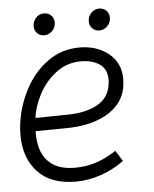

<svg xmlns="http://www.w3.org/2000/svg" viewBox="-50 -694 598 746"><g transform="rotate(-5 249.5 -321.0)"><path d="M17 -189Q17 -211 20 -233Q29 -301 61.5 -364Q94 -427 149 -467.5Q204 -508 275 -508Q343 -508 388.5 -471Q434 -434 434 -372Q434 -289 367 -244Q300 -199 185 -200L77 -199Q75 -123 110.5 -83.5Q146 -44 217 -44Q262 -44 301 -57Q340 -70 379 -96L405 -54Q364 -24 315 -7Q266 10 216 10Q119 10 68 -44.5Q17 -99 17 -189ZM376 -358Q377 -363 377 -374Q377 -415 348.5 -434.5Q320 -454 276 -454Q221 -454 178.5 -421.5Q136 -389 111 -341.5Q86 -294 81 -250L202 -252Q276 -252 322.5 -277.5Q369 -303 376 -358ZM105 -605Q105 -625 118 -638.5Q131 -652 149 -652Q166 -652 177 -641Q188 -630 188 -613Q188 -594 174.5 -580.5Q161 -567 143 -567Q127 -567 116 -578Q105 -589 105 -605ZM320 -605Q320 -625 333 -638.5Q346 -652 364 -652Q381 -652 392 -641Q403 -630 403 -613Q403 -594 389.5 -580.5Q376 -567 358 -567Q342 -567 331 -578Q320 -589 320 -605Z"/></g></svg>

Font: Bellota
Style: Italic
Weight: 400
Italic angle: -7.5°
Designer: Kemie Guaida
Foundry: Kemie Guaida
Version: Version 4.001